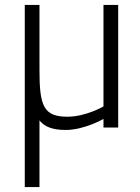

<svg xmlns="http://www.w3.org/2000/svg" viewBox="-20 -520 570 783"><path d="M81 243H141V-29C161 -3 195 10 248 10C324 10 402 -35 402 -35V0H462V-500H402V-86C402 -86 330 -44 255 -44C157 -44 141 -89 141 -234V-500H81Z"/></svg>

Font: TitilliumText22L
Style: 250 wt
Weight: 300
Designer: Campivisivi
Foundry: Campivisivi
Version: 1.000